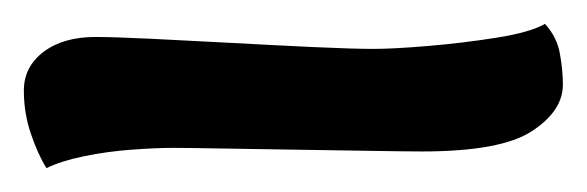

<svg xmlns="http://www.w3.org/2000/svg" viewBox="-20 -41 492 161"><path d="M19 100Q12 89 6 71.5Q0 54 0 35Q0 15 16.5 2.5Q33 -10 60 -10Q75 -10 106.5 -8.5Q138 -7 174.5 -5Q211 -3 243.5 -1.5Q276 0 293 0Q310 0 339.5 -2.5Q369 -5 397 -9.5Q425 -14 437 -21Q447 -10 449.5 4Q452 18 452 30Q452 52 426 69Q400 86 334 86Q321 86 291 85.5Q261 85 227 84.5Q193 84 164.5 83.5Q136 83 125 83Q111 83 90.5 84.5Q70 86 50.5 90Q31 94 19 100Z"/></svg>

Font: Paprika
Style: Regular
Weight: 400
Designer: Eduardo Rodriguez Tunni
Foundry: Eduardo Rodriguez Tunni
Version: Version 1.010; ttfautohint (v1.8.3)